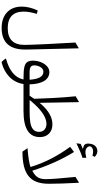

<svg xmlns="http://www.w3.org/2000/svg" viewBox="540 -1469 1192 2312"><g transform="rotate(90 1136.0 -313.0)"><path d="M562 -662.1V-662.6C562 -666.5 561.5 -666.5 559.1 -665L492.2 -625C498.5 -522 504.9 -404.3 511.2 -272.9C517.6 -141.1 520.5 -53.7 520.5 -11.2C520.5 123 453.1 189.9 318.8 189.9C187.5 189.9 119.6 124.5 119.6 -2C119.6 -46.4 128.9 -99.1 147 -159.7L106.4 -171.9C75.2 -103.5 59.6 -39.6 59.6 19.5C59.6 95.7 82.5 155.3 128.9 198.7C174.8 241.7 237.3 263.2 316.9 263.2C489.3 263.2 577.1 168.5 576.7 -21V-35.6Z M857.9 -73.2C836.4 -73.2 825.2 -73.7 807.6 -77.6C783.7 -83 767.1 -97.2 767.1 -128.4C767.1 -156.7 774.4 -182.6 789.1 -205.6C803.2 -228.5 821.8 -239.7 844.7 -239.7C899.4 -239.7 931.2 -187 939.5 -81.5L939.9 -73.7H932.1C914.6 -73.2 889.6 -73.2 857.9 -73.2ZM688.5 210.4C684.6 211.9 684.6 211.9 686 214.4C687 217.8 689.5 222.2 693.4 227.1L718.3 256.3C723.1 262.7 730.5 264.2 739.7 261.7C802.7 244.6 858.9 214.4 903.8 171.9C948.7 129.4 980.5 71.3 990.7 6.3L991.7 0H998H1057.6C1061 -3.4 1062.5 -13.2 1062.5 -30.3V-42.5C1062.5 -59.6 1061 -69.8 1057.6 -73.2H1002.4H995.1V-80.6C993.7 -143.6 981.9 -198.7 959 -242.2C935.5 -285.2 896.5 -311.5 848.1 -311.5C820.8 -311.5 796.4 -301.3 774.9 -280.3C731.4 -238.3 710.4 -173.3 710.4 -109.4C710.4 -70.8 722.2 -45.4 742.2 -29.3C752 -21 766.1 -15.1 785.2 -10.7C804.2 -6.3 824.2 -3.9 845.7 -2.4C866.7 -1 894 0 927.7 0H937L935.1 8.8C912.1 104 830.1 170.9 688.5 210.4Z M1567.9 -188C1567.9 -136.7 1540.5 -109.4 1497.1 -92.8C1482.9 -87.4 1465.8 -83 1445.8 -80.6C1404.8 -75.2 1370.1 -73.7 1317.4 -73.7H1199.7H1184.1L1193.8 -85.9C1298.8 -212.9 1391.1 -276.4 1470.2 -276.4C1529.3 -276.4 1567.9 -242.7 1567.9 -188ZM1316.4 0C1528.8 0 1630.9 -65.9 1630.9 -197.3C1630.9 -242.2 1617.2 -278.8 1589.4 -306.6C1561.5 -334.5 1523.9 -348.1 1476.6 -348.1C1392.6 -348.1 1310.5 -301.3 1230.5 -208L1218.3 -193.4L1217.8 -212.9L1210 -662.6C1209.5 -664.1 1209 -666 1208.5 -668.5L1139.2 -628.4C1147.9 -546.9 1155.3 -453.1 1160.6 -347.2C1166 -241.2 1168.9 -168.9 1169.4 -130.4V-127.9L1168 -126C1156.2 -109.9 1145 -93.3 1134.8 -76.7L1132.3 -73.2H1128.4H1052.7C1039.1 -73.2 1033.2 -65.4 1033.2 -42.5V-30.3C1033.2 -7.3 1039.6 0 1052.7 0Z M1991.2 -84 1984.4 -82C1936.5 -66.9 1863.3 -55.7 1764.2 -48.8L1805.7 12.7C1940.4 12.2 2032.2 -8.3 2097.7 -58.6C2163.1 -108.9 2192.9 -189.5 2192.9 -307.1C2192.9 -394.5 2189 -512.2 2181.2 -661.1C2181.2 -664.6 2180.2 -666.5 2179.7 -668C2178.2 -667.5 2175.8 -666.5 2172.9 -664.6L2110.4 -626C2128.4 -448.7 2137.2 -329.1 2137.2 -268.1C2137.2 -189.5 2112.8 -148.4 2043.5 -109.9L2035.6 -105.5L2033.2 -113.8C1973.1 -299.8 1899.4 -463.9 1811.5 -606L1811 -607.4L1810.1 -608.4C1809.6 -607.9 1808.6 -607.4 1808.1 -606.9L1748 -562C1860.4 -408.2 1940.4 -251.5 1988.8 -90.8ZM1705.1 -637.2C1782.7 -674.8 1842.3 -699.2 1879.9 -709.5V-755.4H1877.9C1874.5 -755.4 1868.7 -754.4 1860.4 -752.4C1843.3 -748 1826.7 -745.6 1811 -745.6C1768.6 -745.6 1742.2 -771 1742.2 -797.9C1742.2 -821.3 1770 -838.4 1803.7 -838.4C1818.4 -838.4 1835.4 -835.4 1855.5 -830.1L1868.7 -858.4C1846.2 -878.9 1823.7 -889.2 1801.3 -889.2C1723.1 -889.2 1709 -815.9 1709 -777.3C1709 -739.7 1726.6 -725.1 1763.2 -717.8L1774.4 -715.3L1712.9 -688.5Z"/></g></svg>

Font: Sahel Light
Style: Regular
Weight: 300
Foundry: Saber Rastikerdar (saber.rastikerdar@gmail.com)
Version: Version 3.4.0